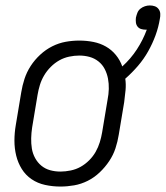

<svg xmlns="http://www.w3.org/2000/svg" viewBox="-20 -677 609 705"><path d="M202 8Q173 8 145.5 2Q118 -4 96 -19Q74 -34 60 -56.5Q46 -79 39.5 -105.5Q33 -132 33 -160.5Q33 -189 38 -218L58 -338Q62 -363 70 -387.5Q78 -412 92.5 -434.5Q107 -457 127.5 -476Q148 -495 172 -507Q196 -519 221 -523.5Q246 -528 271 -528Q298 -528 323 -523Q348 -518 369 -506Q390 -494 405.5 -475Q421 -456 429 -433Q460 -461 482.5 -495.5Q505 -530 519 -568H515Q506 -568 498 -570.5Q490 -573 485 -579.5Q480 -586 479 -594.5Q478 -603 479 -612Q481 -621 484.5 -630Q488 -639 495.5 -645Q503 -651 512 -654Q521 -657 530 -657Q540 -657 548.5 -654Q557 -651 562.5 -643.5Q568 -636 568.5 -626.5Q569 -617 567 -608Q562 -577 551 -547Q540 -517 524 -488.5Q508 -460 486.5 -435Q465 -410 440 -388Q443 -368 441 -346Q439 -324 436 -302L416 -182Q412 -157 404 -132.5Q396 -108 381 -85.5Q366 -63 346 -44Q326 -25 302 -13Q278 -1 252.5 3.5Q227 8 202 8ZM202 -47Q220 -47 239.5 -51Q259 -55 276 -64.5Q293 -74 307.5 -88.5Q322 -103 331.5 -120Q341 -137 346.5 -155Q352 -173 355 -191L375 -311Q379 -331 379.5 -350.5Q380 -370 376.5 -388.5Q373 -407 364.5 -423.5Q356 -440 341.5 -451.5Q327 -463 309 -468Q291 -473 271 -473Q253 -473 234 -469Q215 -465 198 -455.5Q181 -446 166.5 -431.5Q152 -417 142 -400Q132 -383 126.5 -365Q121 -347 118 -329L98 -209Q95 -189 94.5 -169.5Q94 -150 97 -131.5Q100 -113 109 -96.5Q118 -80 132 -68.5Q146 -57 164 -52Q182 -47 202 -47Z"/></svg>

Font: Iosevka Curly Light
Style: Italic
Weight: 300
Italic angle: -9°
Monospace: yes
Designer: Belleve Invis
Foundry: Belleve Invis
Version: Version 22.1.2; ttfautohint (v1.8.4)